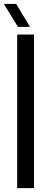

<svg xmlns="http://www.w3.org/2000/svg" viewBox="-40 -980 246 1000"><path d="M49.5 0V-800H137V0ZM53.5 -840 -20 -959.5H44.5L116 -840Z"/></svg>

Font: Big Shoulders Stencil Display SemiBold
Style: Regular
Weight: 600
Designer: Patric King
Foundry: XO Type Co
Version: Version 1.000